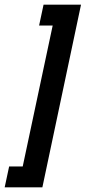

<svg xmlns="http://www.w3.org/2000/svg" viewBox="-48 -760 366 820"><path d="M-28 40 -9 -49H49L177 -651H119L138 -740H298L133 40Z"/></svg>

Font: Raleway Thin SemiBold
Style: Italic
Weight: 600
Italic angle: -12°
Version: Version 4.026